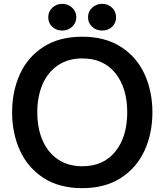

<svg xmlns="http://www.w3.org/2000/svg" viewBox="-20 -966 857 999"><path d="M43 -382Q43 -491 83.5 -580Q124 -669 206 -722Q288 -775 408 -775Q527 -775 609.5 -722Q692 -669 732.5 -579.5Q773 -490 773 -382Q773 -273 732.5 -183.5Q692 -94 609.5 -40.5Q527 13 408 13Q288 13 206 -40.5Q124 -94 83.5 -183.5Q43 -273 43 -382ZM642 -382Q642 -508 580.5 -585Q519 -662 408 -662Q335 -662 282 -626.5Q229 -591 201.5 -527.5Q174 -464 174 -382Q174 -299 201.5 -235.5Q229 -172 282 -136.5Q335 -101 408 -101Q519 -101 580.5 -178Q642 -255 642 -382ZM231 -876Q231 -906 252.5 -926Q274 -946 304 -946Q334 -946 355.5 -926Q377 -906 377 -876Q377 -847 355.5 -827Q334 -807 304 -807Q273 -807 252 -826.5Q231 -846 231 -876ZM438 -876Q438 -906 459.5 -926Q481 -946 512 -946Q542 -946 563 -926Q584 -906 584 -876Q584 -846 563 -826.5Q542 -807 512 -807Q481 -807 459.5 -826.5Q438 -846 438 -876Z"/></svg>

Font: Open Sauce Two SemiBold
Style: Regular
Weight: 600
Designer: Alfredo Marco Pradil
Foundry: Creative Sauce Fz LLC
Version: Version 1.477